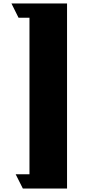

<svg xmlns="http://www.w3.org/2000/svg" viewBox="-20 -826 507 1088"><path d="M147 161.6V-725.6H85L44.9 -806.2H359.9V242.2H109.4L68.8 161.6Z"/></svg>

Font: Poller One
Style: Regular
Weight: 400
Designer: Yvonne Schttler
Foundry: Yvonne Schttler
Version: Version 1.002